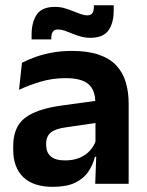

<svg xmlns="http://www.w3.org/2000/svg" viewBox="-20 -695 556 726"><path d="M340 0 344.5 -120 341 -131V-284.5L340.5 -306.5Q340.5 -354.5 314.2 -377Q288 -399.5 228.5 -399.5Q178 -399.5 133.8 -386.2Q89.5 -373 52 -355.5L63 -457.5Q85 -469 113.2 -479.2Q141.5 -489.5 176.5 -496Q211.5 -502.5 252 -502.5Q312 -502.5 353.5 -488.2Q395 -474 419.8 -447.5Q444.5 -421 455.5 -384.2Q466.5 -347.5 466.5 -303V0ZM179.5 11.5Q106.5 11.5 68.2 -25Q30 -61.5 30 -129V-143Q30 -214.5 74 -248.8Q118 -283 213.5 -296L352.5 -315L360 -232.5L232 -214Q190 -208.5 172.2 -194Q154.5 -179.5 154.5 -151.5V-146.5Q154.5 -119 171.8 -103.8Q189 -88.5 226 -88.5Q259 -88.5 282.5 -99Q306 -109.5 321.2 -126.8Q336.5 -144 343 -165.5L361 -102H339Q331 -70.5 313.2 -44.8Q295.5 -19 263.5 -3.8Q231.5 11.5 179.5 11.5ZM321.5 -552Q303.5 -552 286.8 -556.5Q270 -561 254.5 -567.5Q239 -574 225 -578.8Q211 -583.5 199.5 -583.5Q185.5 -583.5 179.8 -575.2Q174 -567 174 -550.5V-546H99.5V-564Q99.5 -611.5 119.2 -640.2Q139 -669 188 -669Q207 -669 224 -664Q241 -659 256.2 -652.8Q271.5 -646.5 285 -641.8Q298.5 -637 310 -637Q324 -637 329.5 -645.5Q335 -654 335 -670V-675H410V-655.5Q410 -608 390 -580Q370 -552 321.5 -552Z"/></svg>

Font: Anek Gurmukhi Medium SemiBold
Style: Regular
Weight: 600
Version: Version 1.003